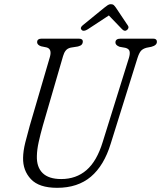

<svg xmlns="http://www.w3.org/2000/svg" viewBox="-20 -885 771 919"><path d="M471.5 -205 597 -607.5Q603 -627 600.2 -639.2Q597.5 -651.5 580.5 -656L552.5 -661Q532.5 -668.5 532.5 -681.5Q532.5 -700 557 -700H713.5Q731 -700 731 -685Q731 -668 704.5 -661L681.5 -656.5Q663 -651.5 654.2 -641Q645.5 -630.5 638 -607L510 -197.5Q478 -92.5 415 -39.2Q352 14 253.5 14Q167 14 128 -27.5Q89 -69 90.5 -130Q91 -162.5 101 -202.8Q111 -243 122.5 -283.5L219 -613Q229.5 -651 203 -658L176.5 -663.5Q157.5 -670 157.5 -684Q158.5 -700 179 -700H357Q377 -700 376.5 -685.5Q376.5 -678 371.5 -672Q366.5 -666 353 -662.5L318.5 -657Q303 -653.5 294.8 -643.2Q286.5 -633 282 -617L185 -283.5Q173 -241 165 -204.5Q157 -168 156.5 -138Q155 -85 184.2 -56.5Q213.5 -28 273 -28Q344.5 -28 394 -70.8Q443.5 -113.5 471.5 -205ZM586.5 -740.5Q576.5 -733 564.5 -745L501 -811L400.5 -745Q380 -732 370.5 -742Q361.5 -752 376 -764L479 -848Q488.5 -855.5 495.5 -860.2Q502.5 -865 510.5 -865Q519.5 -865 524.5 -860.5Q529.5 -856 535 -848L592.5 -762Q596.5 -755.5 594 -749.5Q591.5 -743.5 586.5 -740.5Z"/></svg>

Font: Fraunces 144pt S100 Light
Style: Italic
Weight: 300
Italic angle: -16°
Version: Version 1.000; ttfautohint (v1.8.3)